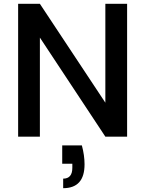

<svg xmlns="http://www.w3.org/2000/svg" viewBox="-20 -716 761 1006"><path d="M646 0H532L189 -519V0H75V-696H189L532 -178V-696H646ZM423 145Q423 270 311 270V220Q359 220 359 163V142H306V46H409Q423 98 423 145Z"/></svg>

Font: IBM-Poppins
Style: Poppins-Medium
Weight: 500
Designer: Mike Abbink, Paul van der Laan, Pieter van Rosmalen, Ben Mitchell, Mark Frömberg
Foundry: Bold Monday
Version: Version 1.1